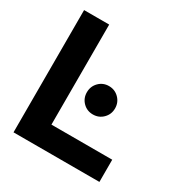

<svg xmlns="http://www.w3.org/2000/svg" viewBox="-168 -853 939 983"><g transform="rotate(30 302.0 -361.5)"><path d="M196.3 -722.7V-131.3H555.7V0H47.9V-722.7ZM270.5 -365.7Q270.5 -400.9 294.4 -425.3Q318.4 -449.7 353.5 -449.7Q388.7 -449.7 412.8 -425.3Q437 -400.9 437 -365.7Q437 -330.6 412.8 -306.4Q388.7 -282.2 353.5 -282.2Q318.4 -282.2 294.4 -306.4Q270.5 -330.6 270.5 -365.7Z"/></g></svg>

Font: Giphurs
Style: Bold
Weight: 700
Version: Version 0.920; ttfautohint (v1.8.4.7-5d5b)